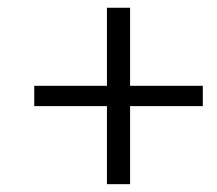

<svg xmlns="http://www.w3.org/2000/svg" viewBox="-20 -554 553 490"><path d="M252.9 -84V-283.2H67.4V-335H252.9V-534.2H312V-335H497.6V-283.2H312V-84Z"/></svg>

Font: Elstob 8pt Medium
Style: Italic
Weight: 500
Italic angle: -20°
Designer: Peter S. Baker
Version: Version 1.015